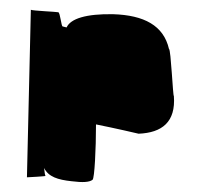

<svg xmlns="http://www.w3.org/2000/svg" viewBox="-20 -312 409 392"><path d="M35 50C35 50 76 48 73 47C72 47 71 40 70 31C79 49 98 55 126 58C149 61 163 60 169 55C173 52 176 -8 176 -58C216 -50 259 -40 263 -39C311 -41 339 -63 335 -116C333 -114 329 -212 325 -212C314 -260 274 -281 211 -283C156 -284 124 -274 116 -256L108 -258C105 -258 103 -286 99 -287C95 -288 47 -290 43 -292ZM60 -83V-84Z"/></svg>

Font: Arrow
Style: Regular
Weight: 400
Version: Version 0.23